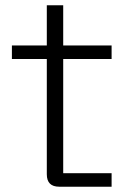

<svg xmlns="http://www.w3.org/2000/svg" viewBox="-20 -706 473 726"><path d="M204 0Q157 0 157 -47V-686H219V-51H402V0ZM25 -483V-534H402V-483Z"/></svg>

Font: Mozilla Text ExtraLight
Style: Regular
Weight: 200
Designer: Studio DRAMA
Foundry: Studio DRAMA
Version: Version 1.000